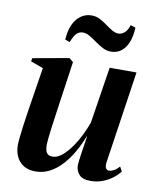

<svg xmlns="http://www.w3.org/2000/svg" viewBox="-83 -783 698 859"><g transform="rotate(10 266.5 -353.5)"><path d="M136.5 12Q103.5 12 82 -1.8Q60.5 -15.5 49.8 -38.5Q39 -61.5 39 -90.5Q39 -103.5 41.5 -127Q44 -150.5 47.5 -177.2Q51 -204 54.8 -227.8Q58.5 -251.5 60.5 -265.5L89.5 -449L32.5 -469.5L35 -484.5L199 -514L217.5 -499L186 -279Q183.5 -261 180 -236.2Q176.5 -211.5 173.2 -186.8Q170 -162 168 -142.5Q166 -123 166 -115Q166 -99.5 169 -88.8Q172 -78 179.5 -72.2Q187 -66.5 200.5 -66.5Q225.5 -66.5 252 -91.8Q278.5 -117 302.5 -158Q326.5 -199 343.5 -246.5L383.5 -502.5H505.5L443 -82Q441 -66 445.8 -57.2Q450.5 -48.5 460 -48.5Q470 -48.5 482.5 -55.2Q495 -62 506.5 -75.5L517.5 -54.5Q504.5 -37 484.2 -22Q464 -7 439.2 2Q414.5 11 387 11Q349.5 11 334.2 -6.8Q319 -24.5 319 -49Q319 -54.5 320.8 -69.5Q322.5 -84.5 325.5 -104.5Q328.5 -124.5 331.8 -145.2Q335 -166 337.5 -182.5H336Q321 -144 301 -109Q281 -74 256 -46.8Q231 -19.5 201.2 -3.8Q171.5 12 136.5 12ZM166 -592Q168 -631.5 180.8 -659.8Q193.5 -688 215 -703.5Q236.5 -719 264 -719Q285 -719 302.2 -710Q319.5 -701 335.2 -689.2Q351 -677.5 365.8 -668.8Q380.5 -660 396 -660Q408.5 -660 421.5 -670Q434.5 -680 443.5 -706.5L466 -699Q464.5 -661 453.5 -633Q442.5 -605 423 -589.8Q403.5 -574.5 375.5 -574.5Q356.5 -574.5 338.2 -584Q320 -593.5 303 -605.8Q286 -618 270 -627.5Q254 -637 239 -637Q221.5 -637 209.8 -624.8Q198 -612.5 187.5 -584.5Z"/></g></svg>

Font: Merriweather 144pt SemiBold
Style: Italic
Weight: 600
Italic angle: -7.8°
Version: Version 2.101